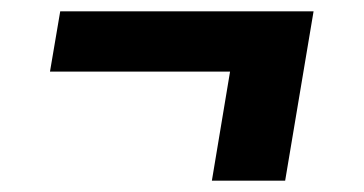

<svg xmlns="http://www.w3.org/2000/svg" viewBox="-20 -413 640 338"><path d="M482 -95H353L385 -287H68L86 -393H532Z"/></svg>

Font: Iosevka Heavy Extended Oblique
Style: Regular
Weight: 900
Width: 7
Italic angle: -9°
Monospace: yes
Designer: Belleve Invis
Foundry: Belleve Invis
Version: Version 32.5.0; ttfautohint (v1.8.4)